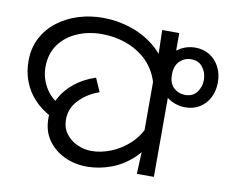

<svg xmlns="http://www.w3.org/2000/svg" viewBox="-75 -762 1049 865"><g transform="rotate(10 449.5 -329.5)"><path d="M762 -606Q800 -606 828.5 -588Q857 -570 873 -539Q889 -508 889 -469Q889 -431 873.5 -400Q858 -369 829.5 -351Q801 -333 763 -333Q730 -333 700 -348Q670 -363 651 -393Q632 -423 632 -468Q632 -511 649.5 -542Q667 -573 697 -589.5Q727 -606 762 -606ZM753 -551Q723 -551 701 -530Q679 -509 679 -468Q679 -428 701 -408Q723 -388 753 -388Q788 -388 806.5 -412.5Q825 -437 825 -469Q825 -501 806.5 -526Q788 -551 753 -551ZM179 -185Q130 -210 97.5 -245Q65 -280 48.5 -323.5Q32 -367 32 -416Q32 -476 56.5 -522.5Q81 -569 123 -601Q165 -633 218 -649.5Q271 -666 329 -666Q394 -666 455.5 -646Q517 -626 566 -586.5Q615 -547 644 -487Q673 -427 673 -347L611 -344Q611 -405 589 -451.5Q567 -498 528.5 -529.5Q490 -561 440.5 -577Q391 -593 337 -593Q277 -593 225.5 -571Q174 -549 143 -506.5Q112 -464 112 -402Q112 -356 135.5 -313.5Q159 -271 208 -243L179 -185ZM373 7Q317 7 269.5 -15.5Q222 -38 193.5 -79Q165 -120 165 -178Q165 -227 187 -269.5Q209 -312 249.5 -344.5Q290 -377 345 -395L372 -333Q317 -314 280.5 -275.5Q244 -237 244 -187Q244 -148 264.5 -121Q285 -94 316.5 -80Q348 -66 381 -66Q424 -66 469.5 -84Q515 -102 553 -137Q591 -172 612 -224L650 -180Q626 -116 581.5 -74.5Q537 -33 482.5 -13Q428 7 373 7ZM606 -115 601 -153V-462L605 -501L601 -658H679V0H601Z"/></g></svg>

Font: odia115
Style: Regular
Weight: 400
Designer: Amélie Bonet and Sol Matas
Foundry: Google LLC
Version: Version 2.003